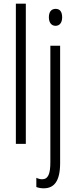

<svg xmlns="http://www.w3.org/2000/svg" viewBox="-20 -780 415 1041"><path d="M120 0V-760H66V0ZM245 -686C245 -659 258 -640 281 -640C304 -640 317 -658 317 -686C317 -713 307 -732 282 -732C256 -732 245 -713 245 -686ZM217 241C273 241 306 203 306 104V-532H253V100C253 163 241 192 208 192C199 192 187 189 177 184V234C188 238 200 241 217 241Z"/></svg>

Font: Noto Sans Display Condensed Light
Style: Regular
Weight: 300
Width: 3
Designer: Monotype Design Team
Foundry: Monotype Imaging Inc.
Version: Version 1.900